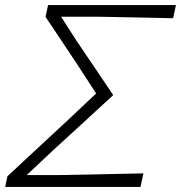

<svg xmlns="http://www.w3.org/2000/svg" viewBox="-20 -733 710 753"><path d="M0.5 0 9 -41.5Q41 -71.5 81.5 -109Q122 -146.5 163.8 -185.5Q205.5 -224.5 241.5 -257.5L357 -366.5L287.5 -473.5Q255 -522.5 223.2 -570.2Q191.5 -618 158.5 -667L168.5 -713H670L659 -661.5Q578.5 -663 503.5 -664.8Q428.5 -666.5 362 -667.5H219.5L282.5 -569.5Q317.5 -518 354 -464Q390.5 -410 424 -360Q366.5 -307 305.5 -251Q244.5 -195 186.5 -142L85 -46.5H220.5Q269 -47 327.8 -48.5Q386.5 -50 443.2 -51Q500 -52 542.5 -53L531 0Z"/></svg>

Font: Commissioner Loud ExtraLight
Style: Italic
Weight: 200
Italic angle: -12°
Designer: Kostas Bartsokas
Foundry: Kostas Bartsokas
Version: Version 1.000; ttfautohint (v1.8.3)